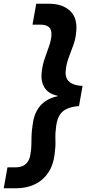

<svg xmlns="http://www.w3.org/2000/svg" viewBox="-33 -831 526 1028"><path d="M228 -811Q302 -811 342.5 -772.5Q383 -734 375 -660Q372 -623 359.5 -589Q347 -555 334.5 -521.5Q322 -488 319 -453Q316 -431 323.5 -413Q331 -395 351.5 -384Q372 -373 409 -371L390 -263Q348 -260 321.5 -246.5Q295 -233 282 -207Q269 -181 266 -139Q263 -117 263.5 -98.5Q264 -80 264 -61.5Q264 -43 261 -22Q256 46 227.5 90Q199 134 154 155.5Q109 177 54 177H-13L7 65H48Q72 65 89 57.5Q106 50 117 33Q128 16 131 -13Q135 -35 135 -57.5Q135 -80 136 -106.5Q137 -133 142 -164Q147 -206 163.5 -237Q180 -268 208.5 -288Q237 -308 276 -316V-318Q225 -329 205 -362.5Q185 -396 190 -442Q194 -481 205.5 -515Q217 -549 228 -579Q239 -609 242 -637Q245 -671 230 -685Q215 -699 183 -699H141L161 -811Z"/></svg>

Font: DM Sans 12pt
Style: Bold Italic
Weight: 700
Italic angle: -10°
Version: Version 4.004;gftools[0.9.30]